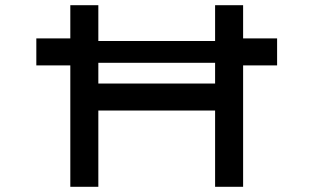

<svg xmlns="http://www.w3.org/2000/svg" viewBox="-20 -720 1208 740"><path d="M120 -468V-572H265L311 -562H857L893 -572H1048V-468H893L869 -478H301L262 -468ZM809 0V-700H917V0ZM251 0V-700H359V0ZM298 -294 299 -398H857V-294Z"/></svg>

Font: Lexend Peta
Style: Regular
Weight: 400
Designer: Bonnie Shaver-Troup, Thomas Jockin
Foundry: Lexend
Version: Version 1.007